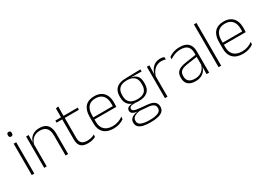

<svg xmlns="http://www.w3.org/2000/svg" viewBox="-0 -1529 3580 2581"><g transform="rotate(-30 1790.0 -239.0)"><path d="M78 0V-486.5H117.5V0ZM98 -585.5Q82.5 -585.5 74.8 -594.5Q67 -603.5 67 -620.5V-624.5Q67 -641 74.8 -650Q82.5 -659 98 -659Q113 -659 120.8 -650Q128.5 -641 128.5 -624.5V-620.5Q128.5 -603 120.8 -594.2Q113 -585.5 98 -585.5Z M603 0V-308Q603 -356 590 -390.5Q577 -425 547.5 -443.8Q518 -462.5 468.5 -462.5Q423 -462.5 389 -444.5Q355 -426.5 334.5 -395.2Q314 -364 307 -324L296 -356H306Q311.5 -394 332.5 -426Q353.5 -458 390.5 -477.2Q427.5 -496.5 479.5 -496.5Q539 -496.5 574.8 -474.2Q610.5 -452 626.5 -410.8Q642.5 -369.5 642.5 -311.5V0ZM271 0V-486.5H310.5L308 -362.5L310.5 -361V0Z M951.5 9.5Q900 9.5 868.2 -5.8Q836.5 -21 821.5 -52.2Q806.5 -83.5 806.5 -130.5V-459H846V-134.5Q846 -79 871.8 -52.5Q897.5 -26 958.5 -26Q989 -26 1018.2 -33.2Q1047.5 -40.5 1074 -55.5L1069.5 -18.5Q1046.5 -6 1015.2 1.8Q984 9.5 951.5 9.5ZM719 -443V-475.5H1068L1064 -443ZM807 -469.5V-612.5L847 -621L845 -469.5Z M1346 10Q1248 10 1195.5 -41.2Q1143 -92.5 1143 -187V-290.5Q1143 -391.5 1191.5 -445Q1240 -498.5 1333 -498.5Q1395 -498.5 1437.2 -474.2Q1479.5 -450 1501.2 -404.8Q1523 -359.5 1523 -295.5V-278Q1523 -265.5 1522.5 -252.8Q1522 -240 1520.5 -225.5H1484Q1484.5 -245.5 1484.5 -263.2Q1484.5 -281 1484.5 -296Q1484.5 -350.5 1467.2 -388Q1450 -425.5 1416.2 -445.2Q1382.5 -465 1333 -465Q1259 -465 1220.5 -421Q1182 -377 1182 -293V-245V-239V-184.5Q1182 -147 1193 -117.5Q1204 -88 1225.2 -67.2Q1246.5 -46.5 1278 -35.5Q1309.5 -24.5 1351 -24.5Q1398 -24.5 1438.5 -38.5Q1479 -52.5 1514.5 -78.5L1510 -40Q1479.5 -17 1437.8 -3.5Q1396 10 1346 10ZM1163 -225.5V-257.5H1510.5V-225.5Z M1820.5 -140.5Q1728.5 -140.5 1679 -182.8Q1629.5 -225 1629.5 -306V-328Q1629.5 -376.5 1648.5 -413.5Q1667.5 -450.5 1709 -471.8Q1750.5 -493 1817 -494.5L2053 -500V-467L1879.5 -470V-470.5Q1927 -464.5 1955.2 -444.8Q1983.5 -425 1995.8 -394.5Q2008 -364 2008 -325V-302Q2008 -222 1960.2 -181.2Q1912.5 -140.5 1820.5 -140.5ZM1817.5 153H1827Q1878 153 1916.2 144.8Q1954.5 136.5 1976.2 118.2Q1998 100 1998 69V67Q1998 32.5 1972.8 12.8Q1947.5 -7 1888 -11.5L1757 -22.5L1775.5 -23.5Q1738 -18.5 1709.5 -8.2Q1681 2 1665 20.2Q1649 38.5 1649 66.5V68Q1649 100.5 1670.2 119Q1691.5 137.5 1729.5 145.2Q1767.5 153 1817.5 153ZM1816 186Q1754.5 186 1708.5 175.5Q1662.5 165 1636.8 140.8Q1611 116.5 1611 75V73Q1611 39.5 1628.8 18Q1646.5 -3.5 1676 -14.8Q1705.5 -26 1740.5 -29.5L1739.5 -28.5Q1687 -33.5 1663.5 -50.2Q1640 -67 1640 -95.5V-96Q1640 -114 1648.8 -127Q1657.5 -140 1677 -147.5Q1696.5 -155 1727.5 -155.5V-163L1795.5 -144L1757 -144.5Q1712 -144 1694.5 -133.8Q1677 -123.5 1677 -103.5V-103Q1677 -81.5 1699.8 -70Q1722.5 -58.5 1778.5 -53.5L1895 -42.5Q1970 -35.5 2003 -8.2Q2036 19 2036 66.5V69Q2036 111 2009.8 136.8Q1983.5 162.5 1936.5 174.2Q1889.5 186 1826.5 186ZM1820 -172Q1869.5 -172 1902.8 -187Q1936 -202 1953 -232Q1970 -262 1970 -305.5V-329.5Q1970 -372 1953.5 -402Q1937 -432 1904.2 -447.8Q1871.5 -463.5 1823 -463.5H1819Q1765.5 -463.5 1732 -446.2Q1698.5 -429 1683.2 -398.5Q1668 -368 1668 -328.5V-307Q1668 -262.5 1685 -232.5Q1702 -202.5 1735.8 -187.2Q1769.5 -172 1820 -172Z M2182 -305 2169 -334 2179.5 -337.5Q2196 -409.5 2241 -451.5Q2286 -493.5 2354 -493.5Q2373.5 -493.5 2388.5 -490.2Q2403.5 -487 2414 -483L2416.5 -444Q2404 -449.5 2387.5 -452.5Q2371 -455.5 2351.5 -455.5Q2292 -455.5 2247 -417.5Q2202 -379.5 2182 -305ZM2145.5 0V-486.5H2184.5L2181.5 -338L2185 -334.5V0Z M2791.5 0 2794 -125 2792 -131.5V-290L2792.5 -328Q2792.5 -394.5 2759 -428.5Q2725.5 -462.5 2654.5 -462.5Q2600.5 -462.5 2557.2 -445.5Q2514 -428.5 2483 -407L2487.5 -444Q2504 -456 2528.8 -468.2Q2553.5 -480.5 2586 -488.5Q2618.5 -496.5 2659 -496.5Q2704 -496.5 2736.8 -485Q2769.5 -473.5 2790.5 -451.8Q2811.5 -430 2821.5 -399Q2831.5 -368 2831.5 -328.5V0ZM2618 10Q2545.5 10 2506.2 -24.2Q2467 -58.5 2467 -124V-136.5Q2467 -197.5 2505 -229.8Q2543 -262 2630 -274.5L2801.5 -300L2803.5 -269L2635.5 -244.5Q2567 -234.5 2536.8 -210Q2506.5 -185.5 2506.5 -138.5V-128Q2506.5 -77 2537.5 -50.5Q2568.5 -24 2628 -24Q2676.5 -24 2711.2 -42.2Q2746 -60.5 2767.2 -91.8Q2788.5 -123 2795 -162L2805.5 -131H2796.5Q2791.5 -94 2770.5 -61.8Q2749.5 -29.5 2711.5 -9.8Q2673.5 10 2618 10Z M2978 0V-664H3018V0Z M3354.5 10Q3256.5 10 3204 -41.2Q3151.5 -92.5 3151.5 -187V-290.5Q3151.5 -391.5 3200 -445Q3248.5 -498.5 3341.5 -498.5Q3403.5 -498.5 3445.8 -474.2Q3488 -450 3509.8 -404.8Q3531.5 -359.5 3531.5 -295.5V-278Q3531.5 -265.5 3531 -252.8Q3530.5 -240 3529 -225.5H3492.5Q3493 -245.5 3493 -263.2Q3493 -281 3493 -296Q3493 -350.5 3475.8 -388Q3458.5 -425.5 3424.8 -445.2Q3391 -465 3341.5 -465Q3267.5 -465 3229 -421Q3190.5 -377 3190.5 -293V-245V-239V-184.5Q3190.5 -147 3201.5 -117.5Q3212.5 -88 3233.8 -67.2Q3255 -46.5 3286.5 -35.5Q3318 -24.5 3359.5 -24.5Q3406.5 -24.5 3447 -38.5Q3487.5 -52.5 3523 -78.5L3518.5 -40Q3488 -17 3446.2 -3.5Q3404.5 10 3354.5 10ZM3171.5 -225.5V-257.5H3519V-225.5Z"/></g></svg>

Font: Anek Latin ExtraLight
Style: Regular
Weight: 250
Designer: Yesha Goshar
Foundry: Ek Type
Version: Version 1.003